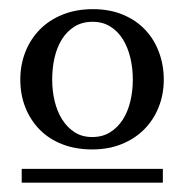

<svg xmlns="http://www.w3.org/2000/svg" viewBox="-20 -699 398 415"><path d="M267.1 -526.9Q267.1 -551.8 261.7 -574.2Q256.3 -596.7 245.6 -614Q234.9 -631.3 218.5 -641.6Q202.1 -651.9 180.2 -651.9Q157.7 -651.9 141.1 -641.6Q124.5 -631.3 113.8 -614Q103 -596.7 97.9 -574.2Q92.8 -551.8 92.8 -526.9Q92.8 -502.9 98.1 -480.5Q103.5 -458 114.3 -440.9Q125 -423.8 141.1 -413.3Q157.2 -402.8 179.2 -402.8Q201.7 -402.8 218 -413.1Q234.4 -423.3 245.4 -440.4Q256.3 -457.5 261.7 -480Q267.1 -502.4 267.1 -526.9ZM26.9 -304.2V-334H332V-304.2ZM334 -526.9Q334 -495.1 323 -467.5Q312 -439.9 292 -419.7Q272 -399.4 243.4 -387.7Q214.8 -376 179.2 -376Q143.6 -376 114.7 -387.2Q85.9 -398.4 65.9 -418.7Q45.9 -439 34.9 -466.6Q23.9 -494.1 23.9 -526.9Q23.9 -559.1 34.9 -586.9Q45.9 -614.7 66.2 -635.3Q86.4 -655.8 115.5 -667.5Q144.5 -679.2 181.2 -679.2Q217.3 -679.2 245.8 -667.2Q274.4 -655.3 293.9 -634.5Q313.5 -613.8 323.7 -585.9Q334 -558.1 334 -526.9Z"/></svg>

Font: Charis SIL Am
Style: Regular
Weight: 400
Foundry: SIL International
Version: Version 5.000